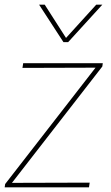

<svg xmlns="http://www.w3.org/2000/svg" viewBox="-35 -800 475 820"><path d="M345 0H-15L-13 -14L373 -511L61 -510L64 -530H404L402 -516L16 -19L348 -20ZM256 -620H236L132 -780H156L247 -638L376 -780H402Z"/></svg>

Font: Tanohe Sans Thin
Style: Italic
Weight: 100
Designer: Village Type and Design LLC & Cristiano Sobral
Foundry: Cooper Hewitt Smithsonian Design Museum
Version: Version 1.00;September 29, 2021;FontCreator 13.0.0.2655 64-b